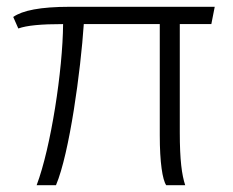

<svg xmlns="http://www.w3.org/2000/svg" viewBox="-20 -546 687 566"><path d="M88 0H145C185 -94 218 -339 227 -475H451V-147C451 -67 459 -16 470 0H526C516 -30 510 -74 510 -156V-475H603L613 -526H187C98 -526 46 -515 19 -496L34 -462C59 -471 101 -475 166 -475C165 -339 130 -111 88 0Z"/></svg>

Font: Archivo ExtraLight
Style: Regular
Weight: 200
Designer: Hector Gatti
Foundry: Omnibus-Type
Version: Version 2.001